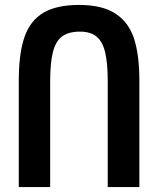

<svg xmlns="http://www.w3.org/2000/svg" viewBox="-20 -756 640 777"><path d="M300 -736Q394.5 -736 448 -700.5Q501.5 -665 522.8 -598.8Q544 -532.5 544 -430V1H416V-425Q416 -499.5 405.8 -543.2Q395.5 -587 371.2 -607.5Q347 -628 304 -628Q257.5 -628 231.5 -608.8Q205.5 -589.5 194.2 -545.8Q183 -502 183 -425V1H56V-430Q56 -540 79.2 -606.5Q102.5 -673 155.8 -704.5Q209 -736 300 -736Z"/></svg>

Font: JuliaMono
Style: Bold
Weight: 700
Monospace: yes
Designer: cormullion
Foundry: corm
Version: Version 0.055; ttfautohint (v1.8.4)